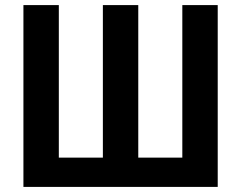

<svg xmlns="http://www.w3.org/2000/svg" viewBox="-20 -734 947 754"><path d="M835 0V-714H696V-115H523V-714H384V-115H211V-714H72V0Z"/></svg>

Font: Noto Sans Display SemiCondensed
Style: Bold
Weight: 700
Width: 4
Designer: Monotype Design Team
Foundry: Monotype Imaging Inc.
Version: Version 1.900